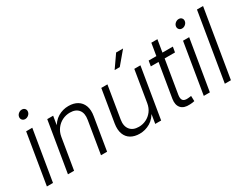

<svg xmlns="http://www.w3.org/2000/svg" viewBox="-75 -1268 2289 1786"><g transform="rotate(-30 1069.0 -374.5)"><path d="M35.6 0 125 -541H190.9L101.1 0ZM174.8 -643.6Q155.3 -643.6 143.6 -657.2Q131.8 -670.9 134.8 -689.9Q137.7 -709.5 154.3 -722.9Q170.9 -736.3 190.4 -736.3Q210.4 -736.3 222.2 -722.9Q233.9 -709.5 230.5 -689.9Q227.5 -670.9 211.2 -657.2Q194.8 -643.6 174.8 -643.6Z M382.8 -333.5 327.6 0H261.7L351.6 -541H415L394.5 -414.6L382.8 -416.5Q416.5 -486.3 468.8 -517.3Q521 -548.3 582 -548.3Q638.2 -548.3 677.2 -524.9Q716.3 -501.5 733.4 -456.5Q750.5 -411.6 739.3 -346.7L682.1 0H616.7L673.8 -345.7Q685.5 -413.6 655.5 -450.9Q625.5 -488.3 563.5 -488.3Q520 -488.3 481.9 -469.5Q443.8 -450.7 417.5 -416Q391.1 -381.3 382.8 -333.5Z M1030.3 7.3Q975.6 7.3 936.8 -15.4Q897.9 -38.1 881.1 -82.8Q864.3 -127.4 874.5 -192.4L932.1 -541H998L941.4 -196.8Q930.2 -129.9 961.2 -91.1Q992.2 -52.2 1055.2 -52.2Q1097.7 -52.2 1134.8 -70.6Q1171.9 -88.9 1197.8 -123Q1223.6 -157.2 1231.4 -205.1L1286.6 -541H1352.5L1262.7 0H1199.2L1220.2 -126.5H1231.4Q1196.8 -55.2 1144 -23.9Q1091.3 7.3 1030.3 7.3ZM1122.6 -622.6 1216.3 -757.3H1291L1177.7 -622.6Z M1700.7 -541 1690.9 -483.9H1431.2L1440.9 -541ZM1545.4 -672.4H1610.8L1520.5 -127Q1514.2 -86.4 1528.8 -68.8Q1543.5 -51.3 1580.6 -54.2Q1587.9 -54.7 1598.4 -55.9Q1608.9 -57.1 1618.2 -58.6L1620.1 -2Q1609.4 0.5 1596.2 2.4Q1583 4.4 1569.3 4.4Q1503.9 8.3 1474.1 -26.1Q1444.3 -60.5 1454.1 -122.1Z M1720.7 0 1810.1 -541H1876L1786.1 0ZM1859.9 -643.6Q1840.3 -643.6 1828.6 -657.2Q1816.9 -670.9 1819.8 -689.9Q1822.8 -709.5 1839.4 -722.9Q1856 -736.3 1875.5 -736.3Q1895.5 -736.3 1907.2 -722.9Q1918.9 -709.5 1915.5 -689.9Q1912.6 -670.9 1896.2 -657.2Q1879.9 -643.6 1859.9 -643.6Z M2132.8 -727.5 2012.2 0H1946.8L2067.4 -727.5Z"/></g></svg>

Font: Inter 17pt Light
Style: Italic
Weight: 300
Italic angle: -9.3988°
Version: Version 4.001;git-66647c0bb